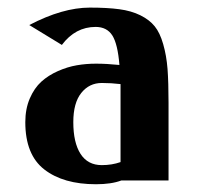

<svg xmlns="http://www.w3.org/2000/svg" viewBox="-20 -470 516 500"><path d="M56.2 -404.8Q143.1 -450.2 213.9 -450.2Q259.3 -450.2 290.5 -446Q321.8 -441.9 345.5 -430.2Q369.1 -418.5 382.8 -401.6Q396.5 -384.8 405 -355Q413.6 -325.2 416.3 -290.3Q418.9 -255.4 418.9 -202.1V0H295.9Q270 9.8 230 9.8Q145 9.8 95.5 -28.6Q45.9 -66.9 45.9 -151.9Q45.9 -186.5 57.6 -213.6Q69.3 -240.7 87.6 -257.3Q106 -273.9 130.9 -284.9Q155.8 -295.9 179.9 -300Q204.1 -304.2 230 -304.2Q257.8 -304.2 291 -300.8Q286.6 -355.5 272.5 -377.7Q258.3 -399.9 229 -399.9Q176.3 -399.9 141.1 -353ZM293.9 -47.9V-224.1V-251Q270 -253.9 245.1 -253.9Q212.4 -253.9 191.7 -228Q170.9 -202.1 170.9 -151.9Q170.9 -98.6 189.7 -69.3Q208.5 -40 245.1 -40Q271.5 -40 293.9 -47.9Z"/></svg>

Font: Pfennig
Style: Bold
Weight: 700
Version: Version 20120410 ; ttfautohint (v0.8)